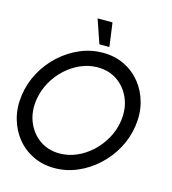

<svg xmlns="http://www.w3.org/2000/svg" viewBox="-130 -1005 1009 1124"><g transform="rotate(15 375.0 -443.0)"><path d="M303 13Q232 13 173.2 -15.2Q114.5 -43.5 74.2 -93.5Q34 -143.5 16.2 -209.2Q-1.5 -275 9 -350Q19.5 -425 55.5 -490.8Q91.5 -556.5 146.2 -606.5Q201 -656.5 267.5 -684.8Q334 -713 405 -713Q476.5 -713 535 -684.8Q593.5 -656.5 633.8 -606.5Q674 -556.5 691.8 -490.8Q709.5 -425 699 -350Q688.5 -275 652.5 -209.2Q616.5 -143.5 561.8 -93.5Q507 -43.5 440.8 -15.2Q374.5 13 303 13ZM310 -77.5Q363 -77.5 412.5 -99Q462 -120.5 503 -158.2Q544 -196 571.8 -245.2Q599.5 -294.5 608.5 -350Q620.5 -424.5 596 -486.5Q571.5 -548.5 519.5 -585.5Q467.5 -622.5 397.5 -622.5Q344.5 -622.5 295 -601Q245.5 -579.5 204.5 -541.8Q163.5 -504 136 -454.8Q108.5 -405.5 99.5 -350Q87.5 -275 112 -213.2Q136.5 -151.5 188.2 -114.5Q240 -77.5 310 -77.5ZM321.5 -899H412L431.5 -755H371Z"/></g></svg>

Font: Urbanist Medium
Style: Italic
Weight: 500
Italic angle: -8°
Designer: Corey Hu
Foundry: Corey Hu
Version: Version 1.330; ttfautohint (v1.8.4.7-5d5b)